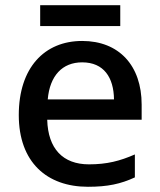

<svg xmlns="http://www.w3.org/2000/svg" viewBox="-20 -706 612 736"><path d="M441 -686H134V-606H441ZM295 -549C150 -549 52 -446 52 -265C52 -84 160 10 317 10C393 10 443 -1 497 -26V-114C440 -89 390 -76 321 -76C221 -76 164 -136 161 -247H523V-305C523 -455 436 -549 295 -549ZM295 -467C378 -467 416 -409 417 -325H163C171 -416 219 -467 295 -467Z"/></svg>

Font: Noto Sans Hanifi Rohingya Medium
Style: Regular
Weight: 500
Designer: Monotype Design Team and DaltonMaag
Foundry: Google LLC
Version: Version 2.102